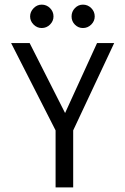

<svg xmlns="http://www.w3.org/2000/svg" viewBox="-20 -809 540 829"><path d="M220 -246 28 -623H108L261 -321L399 -623H473L296 -246V0H220ZM110 -738Q110 -758 125 -773.5Q140 -789 160 -789Q181 -789 196 -774Q211 -759 211 -738Q211 -718 196 -703Q181 -688 160 -688Q140 -688 125 -703Q110 -718 110 -738ZM289 -738Q289 -759 303.5 -774Q318 -789 338 -789Q359 -789 374 -774Q389 -759 389 -738Q389 -718 374 -703Q359 -688 338 -688Q318 -688 303.5 -702.5Q289 -717 289 -738Z"/></svg>

Font: Vazir Code
Style: Code
Weight: 400
Foundry: DejaVu fonts team - Redesigned by Saber Rastikerdar
Version: Version 1.1.2